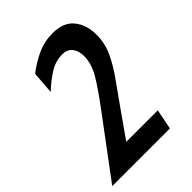

<svg xmlns="http://www.w3.org/2000/svg" viewBox="-239 -813 911 911"><g transform="rotate(-45 216.5 -357.0)"><path d="M-31 -0.5 183.5 -288Q245 -370 278 -424.5Q311 -479 311 -531.5Q311 -567.5 293.5 -589Q276 -610.5 243.5 -610.5Q199 -610.5 159.5 -586.2Q120 -562 78.5 -523L87 -636Q130.5 -670 178.8 -692Q227 -714 282 -714Q354.5 -714 389.5 -671Q424.5 -628 424.5 -561.5Q424.5 -504 400.8 -452.8Q377 -401.5 338.5 -348.2Q300 -295 256 -232L164.5 -102H376L356 -0.5Z"/></g></svg>

Font: Cabin Condensed SemiBold
Style: Italic
Weight: 600
Width: 3
Italic angle: -10°
Designer: Pablo Impallari
Foundry: Pablo Impallari. http://www.impallari.com Igino Marini. http://www.ikern.com
Version: Version 3.001; ttfautohint (v1.8.3)